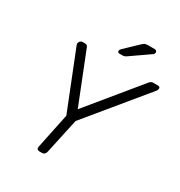

<svg xmlns="http://www.w3.org/2000/svg" viewBox="-202 -1018 1081 1155"><g transform="rotate(30 338.5 -440.0)"><path d="M242 0Q232 0 227 -6Q222 -12 224 -22L275 -267L116 -667Q112 -678 119 -689Q126 -700 139 -700H156Q163 -700 168 -696.5Q173 -693 176 -685L315 -335L602 -685Q608 -693 614.5 -696.5Q621 -700 628 -700H659Q676 -700 676.5 -689Q677 -678 668 -667L339 -267L286 -22Q284 -12 277 -6Q270 0 259 0ZM366 -750Q352 -750 352 -762Q352 -770 359 -777L448 -862Q458 -872 466 -876Q474 -880 489 -880H535Q543 -880 547 -875.5Q551 -871 551 -866Q551 -855 542 -849L414 -760Q404 -753 397.5 -751.5Q391 -750 381 -750Z"/></g></svg>

Font: Rubik Light Light
Style: Italic
Weight: 300
Italic angle: -12°
Version: Version 2.104